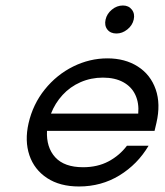

<svg xmlns="http://www.w3.org/2000/svg" viewBox="-20 -675 607 706"><path d="M85 -221.7Q101.1 -292 144.8 -346.2Q188.5 -400.4 249 -430.4Q309.6 -460.4 375 -460.4Q439.9 -460.4 486.8 -430.4Q533.7 -400.4 552.5 -346.4Q571.3 -292.5 555.2 -223.1L548.3 -193.8H152.8Q149.9 -132.8 183.3 -96.4Q216.8 -60.1 285.6 -60.1Q338.4 -60.1 378.9 -81.5Q419.4 -103 446.8 -139.2H526.4Q485.8 -70.8 419.2 -30Q352.5 10.7 270.5 10.7Q200.2 10.7 153.1 -20.3Q106 -51.3 88.1 -104.2Q70.3 -157.2 85 -221.7ZM488.3 -257.3Q491.7 -295.9 477.8 -325.9Q463.9 -356 433.3 -372.8Q402.8 -389.6 358.4 -389.6Q314.5 -389.6 276.1 -372.8Q237.8 -356 210.2 -325.9Q182.6 -295.9 167.5 -257.3ZM368.2 -603Q373 -624.5 391.4 -639.6Q409.7 -654.8 432.1 -654.8Q453.1 -654.8 464.8 -639.6Q476.6 -624.5 471.7 -603Q466.8 -581.5 448.2 -566.7Q429.7 -551.8 408.2 -551.8Q386.2 -551.8 374.8 -566.4Q363.3 -581.1 368.2 -603Z"/></svg>

Font: Glacial Indifference
Style: Italic
Weight: 400
Designer: Alfredo Marco Pradil
Foundry: Alfredo Marco Pradil
Version: Version 1.312